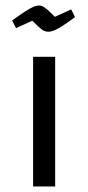

<svg xmlns="http://www.w3.org/2000/svg" viewBox="-20 -676 320 696"><path d="M100 0V-470H180V0ZM156 -561Q143 -561 133 -568Q123 -575 97 -601L38 -574L24 -602Q55 -624 73 -635.5Q91 -647 101.5 -651.5Q112 -656 121 -656Q129 -656 135 -653Q141 -650 151 -641.5Q161 -633 179 -615L238 -642L252 -614Q225 -594 207 -582.5Q189 -571 177 -566Q165 -561 156 -561Z"/></svg>

Font: Changa ExtraLight
Style: Regular
Weight: 400
Version: Version 3.002; ttfautohint (v1.8.2)